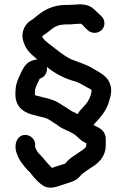

<svg xmlns="http://www.w3.org/2000/svg" viewBox="-20 -657 592 897"><path d="M143 -213V-222C144 -227 144 -233 144 -239C144 -240 144 -241 145 -242C151 -261 157 -272 166 -290C187 -295 203 -317 199 -343C198 -344 198 -344 198 -345C235 -315 281 -289 334 -276C355 -269 371 -256 390 -247C396 -244 408 -240 408 -232C407 -226 405 -220 404 -213C397 -190 384 -172 369 -157C360 -145 349 -138 343 -124L329 -131C311 -138 302 -147 287 -156C276 -162 269 -167 257 -175C236 -188 206 -198 177 -203C176 -204 166 -207 164 -207C156 -208 150 -210 143 -213ZM351 -546C360 -548 363 -543 367 -539C375 -529 383 -522 392 -514C412 -498 441 -501 457 -519C474 -538 470 -568 452 -583C438 -595 427 -608 412 -620C388 -637 360 -639 323 -635C318 -635 312 -635 306 -634H288C225 -634 182 -608 148 -579C137 -569 129 -565 116 -556C90 -534 75 -496 92 -455C104 -420 130 -400 155 -379C152 -379 148 -379 145 -378C119 -372 103 -363 88 -336C81 -324 77 -315 74 -308C65 -290 55 -267 53 -243C53 -238 53 -233 52 -228V-209C55 -160 85 -136 125 -123L141 -119C157 -115 168 -111 185 -108C200 -104 212 -97 223 -89C232 -82 243 -78 251 -70C277 -50 317 -42 340 -19C352 -7 366 5 383 12V24C382 27 381 29 380 32C368 44 350 53 336 64C315 77 301 87 285 107L267 113C253 118 241 120 228 126C227 126 225 126 222 127C216 121 211 115 206 110L192 94C187 87 181 81 175 74C169 69 156 54 152 47L147 37C146 34 145 32 144 29V25C148 -1 127 -23 105 -26C63 -32 44 13 56 53C66 88 88 115 110 139C115 143 119 147 122 151C139 173 163 201 188 214C217 227 247 215 270 207C305 195 334 191 355 165C362 157 365 154 373 149C381 143 393 134 403 128C438 107 474 77 474 21V-6C475 -32 459 -51 442 -60L422 -70L416 -73C424 -81 430 -89 438 -97C462 -124 482 -152 492 -192C497 -210 502 -228 498 -250C487 -306 443 -317 403 -344C374 -358 341 -369 310 -381C273 -400 244 -426 212 -450C199 -461 184 -469 177 -487C180 -490 184 -493 187 -495C213 -511 235 -542 277 -542C280 -543 284 -543 289 -543H310C324 -544 335 -546 351 -546Z"/></svg>

Font: Dictator
Style: Regular
Weight: 500
Version: Version MIL.1277